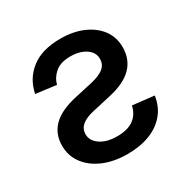

<svg xmlns="http://www.w3.org/2000/svg" viewBox="-131 -669 791 802"><g transform="rotate(-30 264.0 -268.0)"><path d="M53.2 -399.4Q66.4 -465.8 118.2 -506.3Q169.9 -546.9 259.3 -546.9Q320.8 -546.9 367.7 -526.6Q414.6 -506.3 441.2 -470.5Q467.8 -434.6 467.8 -386.2Q467.8 -327.6 430.7 -290Q393.6 -252.4 318.4 -235.8L228 -215.3Q190.4 -207 170.9 -190.4Q151.4 -173.8 151.4 -147.5Q151.4 -116.7 181.9 -95.7Q212.4 -74.7 263.2 -74.7Q312 -74.7 341.3 -95.2Q370.6 -115.7 379.4 -155.8L482.9 -144Q475.6 -94.2 446.5 -59.6Q417.5 -24.9 370.8 -6.8Q324.2 11.2 262.7 11.2Q198.2 11.2 148.4 -10Q98.6 -31.2 70.6 -68.8Q42.5 -106.4 42.5 -155.8Q42.5 -211.4 78.4 -248Q114.3 -284.7 190.9 -302.2L278.8 -321.8Q321.3 -331.5 341.3 -348.1Q361.3 -364.7 361.3 -391.6Q361.3 -422.9 332.3 -442.4Q303.2 -461.9 258.8 -461.9Q210.9 -461.9 185.1 -439.7Q159.2 -417.5 151.4 -386.7Z"/></g></svg>

Font: Inter 18pt Medium
Style: Regular
Weight: 500
Designer: Rasmus Andersson
Foundry: rsms
Version: Version 4.001;git-66647c0bb